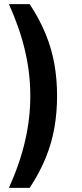

<svg xmlns="http://www.w3.org/2000/svg" viewBox="-20 -725 396 925"><path d="M123 180H23Q75 65 100.5 -44.5Q126 -154 126 -263Q126 -372 100.5 -481Q75 -590 23 -705H123Q171 -632 200 -561Q229 -490 242 -416.5Q255 -343 255 -263Q255 -183 242 -109Q229 -35 200 36Q171 107 123 180Z"/></svg>

Font: Mulish ExtraLight
Style: Bold
Weight: 700
Version: Version 3.603